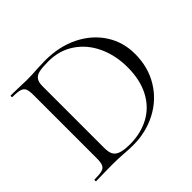

<svg xmlns="http://www.w3.org/2000/svg" viewBox="-150 -807 991 991"><g transform="rotate(-45 345.5 -311.5)"><path d="M236 1Q222 0 200.5 -1Q179 -2 153 -2L85 -1Q67 0 35 0Q33 0 33 -6Q33 -12 35 -12Q73 -12 90.5 -17Q108 -22 114.5 -36.5Q121 -51 121 -81V-544Q121 -574 115 -588Q109 -602 91.5 -607.5Q74 -613 36 -613Q34 -613 34 -619Q34 -625 36 -625L86 -624Q128 -622 153 -622Q191 -622 228 -625Q272 -627 289 -627Q393 -627 473 -587Q553 -547 597.5 -478Q642 -409 642 -323Q642 -226 596.5 -151.5Q551 -77 473 -36.5Q395 4 303 4Q274 4 236 1ZM566 -301Q566 -388 533 -459Q500 -530 439 -571Q378 -612 298 -612Q255 -612 231.5 -607Q208 -602 197 -587Q186 -572 186 -542V-92Q186 -62 194.5 -45Q203 -28 226.5 -19.5Q250 -11 293 -11Q373 -11 435 -44.5Q497 -78 531.5 -143.5Q566 -209 566 -301Z"/></g></svg>

Font: Cormorant Infant
Style: Regular
Weight: 400
Designer: Christian Thalmann (Catharsis Fonts)
Foundry: Catharsis Fonts
Version: Version 4.000